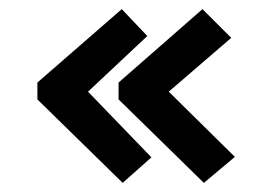

<svg xmlns="http://www.w3.org/2000/svg" viewBox="-20 -444 590 421"><path d="M249 -43 62 -226V-263L247 -424L303 -365L173 -243L312 -99ZM427 -43 240 -226V-263L424 -424L487 -361L350 -243L495 -100Z"/></svg>

Font: Inconsolata SemiExpanded ExtraBold
Style: Regular
Weight: 800
Width: 6
Monospace: yes
Designer: Raph Levien, Cyreal, Brenton Simpson
Foundry: Raph Levien, Cyreal, Google
Version: Version 3.001; ttfautohint (v1.8.2.53-6de2)